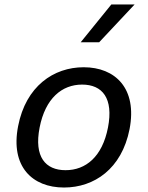

<svg xmlns="http://www.w3.org/2000/svg" viewBox="-20 -826 660 858"><path d="M559 -249C594 -430.5 495.5 -525.5 354 -525.5C219.5 -525.5 95.5 -440.5 61 -262.5C25.5 -81 125 12 266 12C400.5 12 524 -71 559 -249ZM462.5 -256C437 -125 363 -65.5 273 -65.5C183 -65.5 131.5 -125 157 -256C182.5 -387 257 -448 347 -448C437.5 -448 488 -387 462.5 -256ZM340.5 -637 477.5 -806H581.5L423 -637Z"/></svg>

Font: Monaspace Neon
Style: Italic
Weight: 400
Italic angle: -11°
Designer: Riley Cran & the Lettermatic Team
Foundry: Lettermatic
Version: Version 1.200 (Monaspace Neon)